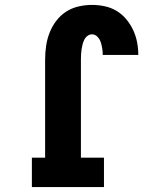

<svg xmlns="http://www.w3.org/2000/svg" viewBox="-20 -763 640 783"><path d="M110 0V-120H164V-520Q164 -548 168 -575.5Q172 -603 182 -629Q192 -655 209 -677.5Q226 -700 249 -715Q272 -730 299.5 -736.5Q327 -743 355 -743Q381 -743 407 -737.5Q433 -732 455.5 -718.5Q478 -705 495 -684.5Q512 -664 523 -640.5Q534 -617 539 -591Q544 -565 544 -539H399Q399 -552 397 -565Q395 -578 391 -590.5Q387 -603 377.5 -613Q368 -623 355 -623Q345 -623 336.5 -616.5Q328 -610 323.5 -600.5Q319 -591 316.5 -581Q314 -571 312.5 -561Q311 -551 310.5 -540.5Q310 -530 310 -520V-120H404V0Z"/></svg>

Font: Iosevka Slab Heavy Extended
Style: Regular
Weight: 900
Width: 7
Monospace: yes
Designer: Belleve Invis
Foundry: Belleve Invis
Version: Version 11.1.0; ttfautohint (v1.8.3)